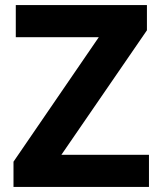

<svg xmlns="http://www.w3.org/2000/svg" viewBox="-20 -734 636 754"><path d="M565 0H33V-99L368 -588H42V-714H557V-615L221 -126H565Z"/></svg>

Font: Noto Sans Lao UI
Style: Regular
Weight: 400
Designer: Monotype Design Team
Foundry: Monotype Imaging Inc.
Version: Version 2.000